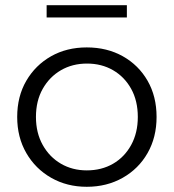

<svg xmlns="http://www.w3.org/2000/svg" viewBox="-20 -712 667 737"><path d="M313 5Q237 5 176.5 -29.5Q116 -64 81 -124.5Q46 -185 46 -263Q46 -342 81 -402Q116 -462 176 -496Q236 -530 313 -530Q391 -530 451.5 -496Q512 -462 546.5 -402Q581 -342 581 -263Q581 -185 546.5 -124.5Q512 -64 451 -29.5Q390 5 313 5ZM313 -58Q370 -58 414 -83.5Q458 -109 483.5 -155.5Q509 -202 509 -263Q509 -325 483.5 -371Q458 -417 414 -442.5Q370 -468 314 -468Q258 -468 214 -442.5Q170 -417 144 -371Q118 -325 118 -263Q118 -202 144 -155.5Q170 -109 214 -83.5Q258 -58 313 -58ZM159 -645V-692H467V-645Z"/></svg>

Font: Montserrat Thin
Style: Regular
Weight: 400
Version: Version 9.000